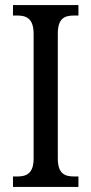

<svg xmlns="http://www.w3.org/2000/svg" viewBox="-20 -734 358 754"><path d="M31 0H288V-41H271C234 -41 207 -52 207 -112V-601C207 -662 233 -673 271 -673H288V-714H31V-673H48C83 -673 112 -662 112 -601V-111C112 -52 83 -41 48 -41H31Z"/></svg>

Font: Noto Serif Lao Condensed
Style: Regular
Weight: 400
Width: 3
Designer: Monotype Design Team
Foundry: Monotype Imaging Inc.
Version: Version 2.003